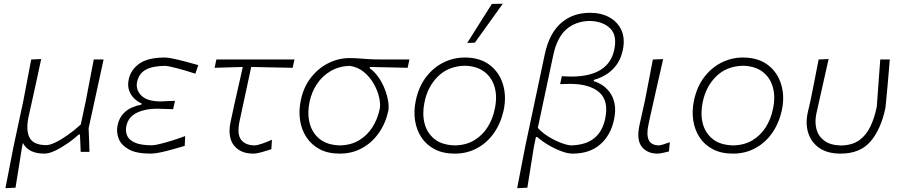

<svg xmlns="http://www.w3.org/2000/svg" viewBox="-20 -813 4825 1028"><path d="M9 194.5Q20 139 30.2 86.2Q40.5 33.5 52.5 -28.5L104.5 -271Q116.5 -333 126.5 -386.5Q136.5 -440 147 -494.5L200.5 -497Q188.5 -441.5 177 -387.5Q165.5 -333.5 152 -273.5L133 -188.5Q117.5 -114.5 138.8 -75.2Q160 -36 228 -36Q247 -36 277.5 -50.8Q308 -65.5 343.5 -90.5Q379 -115.5 412.5 -146.5L439.5 -273Q451 -333.5 461.2 -386.5Q471.5 -439.5 482 -494.5H534.5Q522.5 -438.5 511 -385.5Q499.5 -332.5 486 -271L454.5 -126.5Q456 -93.5 457 -64.8Q458 -36 459 0H412Q411.5 -23 410.2 -46.2Q409 -69.5 408 -93H402Q379.5 -72 346 -48.2Q312.5 -24.5 278 -7.5Q243.5 9.5 217.5 9.5Q132.5 9.5 102.5 -47.5L98 -27Q89 31 80.5 83.5Q72 136 63 192Z M786 9.5Q709 9.5 668.2 -14Q627.5 -37.5 614.8 -72.2Q602 -107 609.5 -141.5Q617.5 -179.5 638.2 -202.5Q659 -225.5 685.8 -237Q712.5 -248.5 737.5 -253L738.5 -259Q720.5 -266 701.5 -283Q682.5 -300 672.2 -326.2Q662 -352.5 669 -387Q680.5 -440.5 726.8 -472.8Q773 -505 862.5 -505Q878.5 -505 908.2 -498.8Q938 -492.5 973.2 -483.2Q1008.5 -474 1041.5 -464.5L1026 -418.5Q963 -439 919.5 -449.8Q876 -460.5 864.5 -460.5Q798 -460 761 -440Q724 -420 714 -374.5Q705.5 -333 736.5 -301.5Q767.5 -270 841 -270Q859 -271 878.8 -271.8Q898.5 -272.5 917 -273L907 -228.5Q886.5 -229 867.8 -229.5Q849 -230 819 -231Q757.5 -231 712.2 -209Q667 -187 656.5 -138.5Q651 -111.5 660.2 -88Q669.5 -64.5 700.8 -50Q732 -35.5 792 -35Q806.5 -35 835.5 -42Q864.5 -49 900.5 -60.2Q936.5 -71.5 971.5 -84.5L969 -32Q940.5 -23.5 906.8 -14Q873 -4.5 841 2.5Q809 9.5 786 9.5Z M1336.5 9.5Q1266 9.5 1231.8 -35.5Q1197.5 -80.5 1215 -162.5Q1233.5 -250.5 1250.8 -325Q1268 -399.5 1280 -454.5L1129 -450L1138.5 -494.5H1556.5L1547 -450Q1491.5 -451 1435.2 -452.2Q1379 -453.5 1325 -454.5Q1309.5 -381.5 1293.8 -309Q1278 -236.5 1262.5 -163.5Q1248 -94.5 1271.2 -64.5Q1294.5 -34.5 1344.5 -34.5Q1355 -34.5 1382.2 -43.5Q1409.5 -52.5 1436 -65L1433 -14Q1411 -6.5 1382.2 1.5Q1353.5 9.5 1336.5 9.5Z M1799 9.5Q1736 9.5 1691.5 -14.2Q1647 -38 1620.5 -78.5Q1594 -119 1586.5 -170Q1579 -221 1590.5 -275.5Q1604.5 -345 1643.5 -395.8Q1682.5 -446.5 1736.8 -474.2Q1791 -502 1852 -502Q1881 -502 1904 -500Q1927 -498 1957.5 -496.2Q1988 -494.5 2040.5 -494.5H2172L2162.5 -450Q2116 -451 2066.2 -452.2Q2016.5 -453.5 1960.5 -454.5L1959 -448Q1987 -428 2007.8 -397.5Q2028.5 -367 2041.2 -333.2Q2054 -299.5 2058.5 -269Q2063 -238.5 2059 -219Q2044 -151.5 2007.5 -100Q1971 -48.5 1917.8 -19.5Q1864.5 9.5 1799 9.5ZM1801.5 -34.5Q1859.5 -36 1902.8 -62Q1946 -88 1973.8 -131.5Q2001.5 -175 2013 -229Q2018 -253 2010.5 -289Q2003 -325 1982.5 -362Q1962 -399 1929.5 -426.5Q1897 -454 1852 -460.5Q1795 -458.5 1750.5 -432.5Q1706 -406.5 1677.2 -363.5Q1648.5 -320.5 1637.5 -268Q1624.5 -207 1637.8 -154.2Q1651 -101.5 1691.5 -68.8Q1732 -36 1801.5 -34.5Z M2415 9.5Q2352 9.5 2307.2 -14Q2262.5 -37.5 2236.2 -77.5Q2210 -117.5 2202.2 -168.2Q2194.5 -219 2206 -273.5Q2221 -347 2260 -398.8Q2299 -450.5 2353.2 -477.8Q2407.5 -505 2468 -505Q2549.5 -505 2601.5 -465.5Q2653.5 -426 2673 -361.2Q2692.5 -296.5 2676.5 -222Q2661.5 -153.5 2625 -101.2Q2588.5 -49 2534.8 -19.8Q2481 9.5 2415 9.5ZM2417.5 -34.5Q2476 -36 2519.2 -62Q2562.5 -88 2590.2 -131.5Q2618 -175 2629 -229.5Q2643 -293.5 2628.8 -345.2Q2614.5 -397 2574 -428.2Q2533.5 -459.5 2467.5 -461Q2380.5 -458.5 2325.2 -404.2Q2270 -350 2253 -266.5Q2240 -205 2253 -153Q2266 -101 2306.5 -68.5Q2347 -36 2417.5 -34.5ZM2481.5 -583Q2515 -636.5 2548 -688.5Q2581 -740.5 2613.5 -792L2672 -793Q2635.5 -742 2597.5 -689Q2559.5 -636 2522.5 -584.5Z M2749 194.5Q2759.5 138.5 2770 85.2Q2780.5 32 2792 -28L2897 -523Q2920.5 -633.5 2983.2 -689Q3046 -744.5 3139 -744.5Q3199 -744.5 3243.2 -720Q3287.5 -695.5 3307.5 -650.5Q3327.5 -605.5 3314.5 -544.5Q3304 -496 3279.5 -463.8Q3255 -431.5 3223.5 -412.8Q3192 -394 3160 -385.5L3158.5 -378.5Q3176.5 -374 3199.5 -360.5Q3222.5 -347 3242 -322.5Q3261.5 -298 3270 -260.5Q3278.5 -223 3267 -170Q3249.5 -88.5 3193.2 -39.5Q3137 9.5 3046 9.5Q3020 9.5 2985.8 -3.2Q2951.5 -16 2917 -36.2Q2882.5 -56.5 2856 -79.5H2849.5L2838.5 -27Q2829 31.5 2820.8 83.8Q2812.5 136 2803.5 192ZM3038.5 -34.5Q3118 -37 3162.2 -73.5Q3206.5 -110 3220.5 -178.5Q3240 -273.5 3188.5 -318.8Q3137 -364 3030 -364Q3017.5 -363.5 3004.5 -363.2Q2991.5 -363 2979 -362.5L2988 -405Q2997 -404.5 3007.8 -404Q3018.5 -403.5 3037 -403Q3239 -403 3269 -547.5Q3285 -624 3246.5 -661.5Q3208 -699 3137 -701Q3060.5 -699 3011.2 -655Q2962 -611 2942 -516.5L2859.5 -128Q2884.5 -101 2918.2 -80.5Q2952 -60 2984.8 -47.8Q3017.5 -35.5 3038.5 -34.5Z M3500.5 9.5Q3445.5 9.5 3416.2 -27.2Q3387 -64 3404 -143.5Q3412.5 -183.5 3419.2 -212Q3426 -240.5 3432.5 -271.5Q3444.5 -334 3454.8 -386.5Q3465 -439 3475.5 -494.5L3530.5 -496.5Q3509.5 -404.5 3492 -326.5Q3474.5 -248.5 3462.5 -195L3452 -146Q3440 -91 3453.8 -62.8Q3467.5 -34.5 3510 -34.5Q3513.5 -34.5 3528.5 -38.8Q3543.5 -43 3566.5 -51.5L3561.5 -2Q3544.5 2 3527.8 5.8Q3511 9.5 3500.5 9.5Z M3904.5 9.5Q3841.5 9.5 3796.8 -14Q3752 -37.5 3725.8 -77.5Q3699.5 -117.5 3691.8 -168.2Q3684 -219 3695.5 -273.5Q3710.5 -347 3749.5 -398.8Q3788.5 -450.5 3842.8 -477.8Q3897 -505 3957.5 -505Q4039 -505 4091 -465.5Q4143 -426 4162.5 -361.2Q4182 -296.5 4166 -222Q4151 -153.5 4114.5 -101.2Q4078 -49 4024.2 -19.8Q3970.5 9.5 3904.5 9.5ZM3907 -34.5Q3965.5 -36 4008.8 -62Q4052 -88 4079.8 -131.5Q4107.5 -175 4118.5 -229.5Q4132.5 -293.5 4118.2 -345.2Q4104 -397 4063.5 -428.2Q4023 -459.5 3957 -461Q3870 -458.5 3814.8 -404.2Q3759.5 -350 3742.5 -266.5Q3729.5 -205 3742.5 -153Q3755.5 -101 3796 -68.5Q3836.5 -36 3907 -34.5Z M4480.5 9.5Q4411 9.5 4367.5 -20.2Q4324 -50 4307.8 -100.2Q4291.5 -150.5 4305 -211.5Q4309.5 -232.5 4314 -250.2Q4318.5 -268 4322 -286Q4333.5 -343 4343.2 -392.5Q4353 -442 4363 -494.5L4416.5 -497Q4396.5 -407.5 4379.5 -332Q4362.5 -256.5 4351 -205Q4341.5 -160.5 4351.2 -122.2Q4361 -84 4393.2 -59.8Q4425.5 -35.5 4483.5 -34Q4544.5 -35.5 4582 -63.2Q4619.5 -91 4641 -137.2Q4662.5 -183.5 4674.5 -242Q4679 -304 4684 -372.5Q4689 -441 4693 -494.5H4744Q4742 -465.5 4738.2 -423.5Q4734.5 -381.5 4730.8 -339.5Q4727 -297.5 4724 -267.8Q4721 -238 4720.5 -234Q4696.5 -120.5 4640.8 -55.5Q4585 9.5 4480.5 9.5Z"/></svg>

Font: Commissioner Loud ExtraLight
Style: Italic
Weight: 200
Italic angle: -12°
Designer: Kostas Bartsokas
Foundry: Kostas Bartsokas
Version: Version 1.000; ttfautohint (v1.8.3)